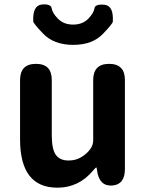

<svg xmlns="http://www.w3.org/2000/svg" viewBox="-20 -856 677 890"><path d="M246 14Q73 14 73 -210V-485Q73 -560 147 -560Q220 -560 220 -485V-229Q220 -165 238.5 -138.5Q257 -112 298 -112Q332 -112 357.5 -128Q383 -144 397 -163Q412 -182 412 -206V-485Q412 -560 486 -560Q559 -560 559 -485V-73Q559 0 500 4Q440 8 430 -65L429 -72Q428 -80 426 -80Q424 -80 411 -65Q345 14 246 14ZM179 -701Q134 -748 134 -757Q131 -830 173 -835Q216 -839 219.5 -817.5Q223 -796 247 -771Q274 -742 319 -742Q364 -742 391 -771Q415 -797 418 -817.5Q421 -838 464 -834Q507 -830 503 -756Q503 -747 459 -701Q410 -648 319.5 -648Q229 -648 179 -701Z"/></svg>

Font: Resource Han Rounded JP
Style: Bold
Weight: 700
Designer: Cyano Hao (round all glyphs); Ryoko NISHIZUKA 西塚涼子 (kana, bopomofo & ideographs); Paul D. Hunt (Latin, Greek & Cyrillic)
Foundry: Cyano Hao
Version: 0.990